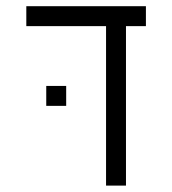

<svg xmlns="http://www.w3.org/2000/svg" viewBox="-20 -582 540 602"><path d="M187.5 -250V-312.5H125V-250ZM437.5 -500V-562.5H62.5V-500H312.5Q312.5 -500 312.5 0H375Q375 0 375 -500Z"/></svg>

Font: CalcUnifontExMono
Style: Regular
Weight: 500
Version: Version 15.0.06